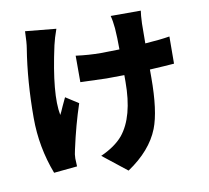

<svg xmlns="http://www.w3.org/2000/svg" viewBox="-92 -904 1184 1086"><g transform="rotate(-10 500.0 -361.5)"><path d="M297 -783Q279 -733 270 -693Q210 -420 234 -299Q241 -311 255 -344L278 -393L351 -346Q312 -230 282 -92Q275 -64 275 -42Q275 -28 277 4L143 17Q83 -140 83 -308Q83 -519 113 -704Q118 -732 120 -800ZM918 -473Q870 -469 778 -464V-419Q778 -226 740 -129Q694 -12 560 78L422 -31Q505 -68 549 -120Q630 -219 630 -420V-458Q595 -457 527 -457Q511 -457 378 -462V-614Q452 -604 523 -604Q556 -604 628 -606Q628 -674 624 -728Q620 -772 612 -801H785Q781 -778 779 -728Q778 -708 778 -614Q865 -620 919 -629Z"/></g></svg>

Font: KaiGen Gothic KR Heavy
Style: Heavy
Weight: 900
Designer: Ryoko NISHIZUKA  (kana & ideographs); Paul D. Hunt (Latin, Greek & Cyrillic); Wenlong ZHANG  (bopomofo); Sandoll Communi
Foundry: Adobe Systems Incorporated
Version: Version 1.002 March 28, 2018